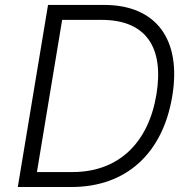

<svg xmlns="http://www.w3.org/2000/svg" viewBox="-20 -747 757 767"><path d="M396 -727.3H171.9L51.1 0H266C484.7 0 630.3 -134.9 668 -361.9C706.3 -589.5 603.7 -727.3 396 -727.3ZM604.8 -369.3C573.5 -178.6 455.6 -59.7 269.5 -59.7H127.5L228.3 -667.6H386C563.9 -667.6 636 -556.8 604.8 -369.3Z"/></svg>

Font: TID UI Light
Style: Italic
Weight: 300
Italic angle: -9.39999°
Designer: The TID Project Authors
Foundry: Bakken & Bæck
Version: Version 1.001;hotconv 1.0.109;makeotfexe 2.5.65596